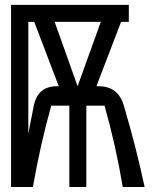

<svg xmlns="http://www.w3.org/2000/svg" viewBox="-20 -752 626 772"><path d="M385.3 -664.1H199.7L292 -405.3ZM93.8 -664.1V-214.8L115.7 -326.2Q131.3 -405.3 209.5 -405.3H216.3L117.7 -664.1ZM24.4 0V-732.4H498V-664.1H466.8L367.7 -405.3H377Q455.1 -405.3 478 -327.1Q527.8 -158.7 561.5 0H473.6Q445.8 -166.5 400.4 -327.1H327.1V0H258.8V-327.1H186Q141.6 -168.5 112.3 0Z"/></svg>

Font: Consola Mono
Style: Book
Weight: 400
Monospace: yes
Version: Version 2.001